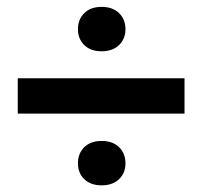

<svg xmlns="http://www.w3.org/2000/svg" viewBox="-20 -621 611 570"><path d="M352.5 -534.2Q352.5 -505.9 333.5 -487.3Q314.5 -468.8 281.7 -468.8Q249 -468.8 230.2 -487.1Q211.4 -505.4 211.4 -534.2Q211.4 -563.5 230.2 -582Q249 -600.6 281.7 -600.6Q314.5 -600.6 333.5 -582Q352.5 -563.5 352.5 -534.2ZM32.7 -283.7V-388.7H527.8V-283.7ZM352.5 -136.2Q352.5 -107.4 333.5 -89.1Q314.5 -70.8 281.7 -70.8Q249 -70.8 230.2 -89.1Q211.4 -107.4 211.4 -136.2Q211.4 -165.5 230.2 -184.1Q249 -202.6 281.7 -202.6Q314.5 -202.6 333.5 -184.1Q352.5 -165.5 352.5 -136.2Z"/></svg>

Font: Heebo Medium
Style: Regular
Weight: 500
Designer: Oded Ezer
Foundry: Meir Sadan
Version: Version 2.001; ttfautohint (v1.5.14-ce02) -l 8 -r 50 -G 200 